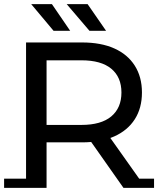

<svg xmlns="http://www.w3.org/2000/svg" viewBox="-22 -907 771 936"><path d="M105 0V-700H378Q470 -700 535 -671Q600 -642 635 -587Q670 -532 670 -456Q670 -380 635 -325.5Q600 -271 535 -242Q470 -213 378 -213H160L205 -259V0ZM580 9 395 -254H502L682 0ZM205 -249 160 -298H375Q471 -298 520.5 -339.5Q570 -381 570 -456Q570 -531 520.5 -572Q471 -613 375 -613H160L205 -663ZM-2 -36H205V9H-2ZM580 -36H729V9H580ZM414 -757 303 -887H405L495 -757ZM239 -757 130 -887H231L320 -757Z"/></svg>

Font: Montserrat Underline Thin Medium
Style: Regular
Weight: 500
Version: Version 9.000